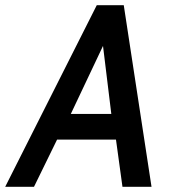

<svg xmlns="http://www.w3.org/2000/svg" viewBox="-59 -720 660 740"><path d="M525 0H413L388 -182H161L72 0H-39L314 -700H418ZM370 -281 338 -543 214 -281Z"/></svg>

Font: Cabin
Style: Medium Italic
Weight: 500
Designer: Pablo Impallari
Foundry: Pablo Impallari. www.impallari.com Igino Marini. www.ikern.com
Version: Version 1.005